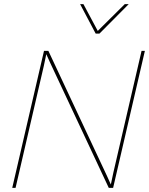

<svg xmlns="http://www.w3.org/2000/svg" viewBox="-20 -905 720 925"><path d="M441 -743 366 -885H382L451 -756L581 -885H600L459 -743ZM39 0 192 -660H213L496 -56L514 -16L526 -73L662 -660H678L525 0H504L221 -604L203 -644L191 -587L55 0Z"/></svg>

Font: Elaine Sans Thin
Style: Italic
Weight: 250
Italic angle: -13°
Designer: Wei Huang
Foundry: Wei Huang
Version: Version 2.001;December 24, 2019;FontCreator 12.0.0.2547 64-b